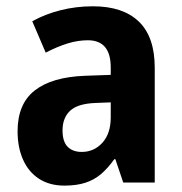

<svg xmlns="http://www.w3.org/2000/svg" viewBox="-20 -577 574 607"><path d="M273.9 -557.1Q368.7 -557.1 418.9 -508.8Q469.2 -460.4 469.2 -362.8V0H369.6L344.7 -73.7H341.3Q321.3 -45.4 299.6 -26.9Q277.8 -8.3 250 0.7Q222.2 9.8 183.6 9.8Q136.7 9.8 103.5 -11.7Q70.3 -33.2 53 -72Q35.6 -110.8 35.6 -162.1Q35.6 -248.5 89.8 -291Q144 -333.5 248.5 -337.4L330.1 -340.3V-363.3Q330.1 -407.2 311.8 -428.5Q293.5 -449.7 257.8 -449.7Q226.1 -449.7 193.1 -439.5Q160.2 -429.2 124.5 -410.6L82 -509.8Q122.1 -532.2 171.4 -544.7Q220.7 -557.1 273.9 -557.1ZM330.1 -253.4 282.7 -251.5Q226.1 -249.5 201.9 -227.1Q177.7 -204.6 177.7 -164.6Q177.7 -129.4 193.8 -113Q210 -96.7 238.3 -96.7Q277.3 -96.7 303.7 -125.7Q330.1 -154.8 330.1 -206.1Z"/></svg>

Font: Open Sans SemiCondensed
Style: Bold
Weight: 700
Width: 4
Designer: Monotype Design Team
Foundry: Monotype Imaging Inc.
Version: Version 3.003